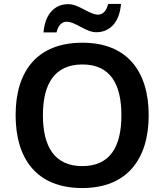

<svg xmlns="http://www.w3.org/2000/svg" viewBox="-20 -941 831 971"><path d="M200 -777H266C274 -813 293 -831 317 -831C363 -831 413 -778 467 -778C534 -778 584 -826 592 -921H527C518 -885 500 -867 476 -867C431 -867 380 -920 325 -920C258 -920 208 -872 200 -777ZM732 -358C732 -580 623 -725 397 -725C166 -725 59 -579 59 -359C59 -137 166 10 396 10C623 10 732 -137 732 -358ZM197 -358C197 -518 257 -615 397 -615C536 -615 594 -518 594 -358C594 -198 536 -101 396 -101C257 -101 197 -198 197 -358Z"/></svg>

Font: Noto Sans Balinese SemiBold
Style: Regular
Weight: 600
Designer: Aditya Bayu, David Williams
Foundry: David Williams
Version: Version 2.005